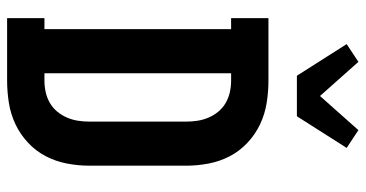

<svg xmlns="http://www.w3.org/2000/svg" viewBox="-264 -764 1028 540"><g transform="rotate(90 250.0 -494.0)"><path d="M31 0V-105H62V-630H31V-735H207Q238 -735 269.5 -730Q301 -725 329.5 -711.5Q358 -698 381.5 -676Q405 -654 419.5 -626Q434 -598 440 -566.5Q446 -535 446 -504V-231Q446 -200 440 -168.5Q434 -137 419.5 -109Q405 -81 381.5 -59Q358 -37 329.5 -23.5Q301 -10 269.5 -5Q238 0 207 0ZM186 -105H207Q223 -105 239 -108.5Q255 -112 269 -120Q283 -128 293.5 -140.5Q304 -153 310.5 -168Q317 -183 319.5 -199Q322 -215 322 -231V-504Q322 -520 319.5 -536Q317 -552 310.5 -567Q304 -582 293.5 -594.5Q283 -607 269 -615Q255 -623 239 -626.5Q223 -630 207 -630H186ZM193 -815 104 -955 154 -988 250 -880 346 -988 396 -955 307 -815Z"/></g></svg>

Font: Iosevka Curly Slab Extrabold
Style: Regular
Weight: 800
Monospace: yes
Designer: Belleve Invis
Foundry: Belleve Invis
Version: Version 22.1.2; ttfautohint (v1.8.4)